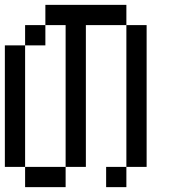

<svg xmlns="http://www.w3.org/2000/svg" viewBox="-20 -770 707 790"><path d="M0 -83.3V-583.3H83.3V-83.3ZM83.3 -83.3H250V0H83.3ZM83.3 -583.3V-666.7H166.7V-583.3ZM166.7 -666.7V-750H500V-666.7H333.3V-83.3H250V-666.7ZM416.7 0V-83.3H500V0ZM500 -83.3V-666.7H583.3V-83.3Z"/></svg>

Font: Galmuri11 Condensed
Style: Regular
Weight: 400
Width: 3
Designer: Lee Minseo (quiple)
Version: Version 2.399;hotconv 1.1.1;makeotfexe 2.6.0 DEVELOPMENT